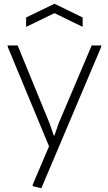

<svg xmlns="http://www.w3.org/2000/svg" viewBox="-20 -782 577 1022"><path d="M155 209 154 201 241 -3 21 -533V-540H74L244 -125L266 -61H270L292 -125L468 -540H519V-533L200 220ZM119 -689 270 -762 420 -689V-639L270 -712L119 -639Z"/></svg>

Font: Encode Sans Normal
Style: ExtraLight
Weight: 200
Designer: Pablo Impallari, Andres Torresi
Foundry: Pablo Impallari, Andres Torresi
Version: Version 1.000; ttfautohint (v1.00) -l 8 -r 50 -G 200 -x 14 -